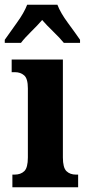

<svg xmlns="http://www.w3.org/2000/svg" viewBox="-41 -786 364 806"><path d="M11 0H287V-53H278Q253 -53 238 -67.5Q223 -82 223 -125V-536H8V-483H22Q45 -483 60.5 -469.5Q76 -456 76 -415V-125Q76 -82 61 -67.5Q46 -53 20 -53H11ZM-21 -606H47Q62 -626 89.5 -653Q117 -680 136 -702Q155 -680 183 -653Q211 -626 227 -606H295V-619Q275 -648 244 -690Q213 -732 200 -766H73Q60 -732 29.5 -690Q-1 -648 -21 -619Z"/></svg>

Font: Noto Serif ExtraCondensed Extra
Style: Regular
Weight: 800
Width: 3
Designer: Monotype Design Team
Foundry: Monotype Imaging Inc.
Version: Version 1.002